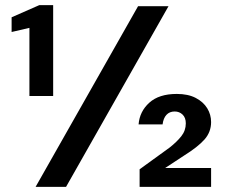

<svg xmlns="http://www.w3.org/2000/svg" viewBox="-20 -724 876 744"><path d="M94 -352V-616L25 -600V-657L132 -704H186V-352ZM118 0 515 -700H633L236 0ZM521 0V-68L637 -152Q665 -174 682.5 -196Q700 -218 700 -246Q700 -268 687.5 -280Q675 -292 657 -292Q637 -292 625 -279Q613 -266 610 -242H517Q521 -292 558.5 -326Q596 -360 665 -360Q709 -360 738.5 -344.5Q768 -329 783 -304.5Q798 -280 798 -251Q798 -212 772 -183Q746 -154 693 -121L620 -73H798V0Z"/></svg>

Font: DM Sans 24pt SemiBold
Style: Regular
Weight: 600
Designer: Colophon Foundry, Jonny Pinhorn
Foundry: Colophon Foundry
Version: Version 4.004;gftools[0.9.30]